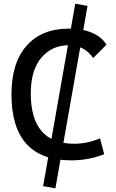

<svg xmlns="http://www.w3.org/2000/svg" viewBox="-20 -858 626 1039"><path d="M279.8 161.1 213.4 149.4 387.2 -837.9 453.6 -826.2ZM365.2 9.8Q42 9.8 42 -347.7Q42 -517.1 123.5 -610.1Q205.1 -703.1 353.5 -703.1Q425.3 -703.1 478.5 -680.4Q531.7 -657.7 556.2 -615.7L483.9 -543.9Q461.9 -577.1 428 -595.2Q394 -613.3 354.5 -613.3Q260.3 -613.3 203.4 -545.4Q146.5 -477.5 146.5 -352.5Q146.5 -80.1 381.8 -80.1Q452.6 -80.1 521.5 -109.4L543.9 -23.4Q459 9.8 365.2 9.8Z"/></svg>

Font: Cascadia Mono PL
Style: Regular
Weight: 400
Monospace: yes
Designer: Aaron Bell
Foundry: Saja Typeworks
Version: Version 2102.003